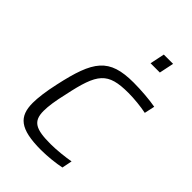

<svg xmlns="http://www.w3.org/2000/svg" viewBox="-214 -796 892 892"><g transform="rotate(45 232.0 -350.5)"><path d="M319 -709 304 -637H365L380 -709ZM229 8C273 8 324 2 357 -5L367 -55C334 -49 281 -43 241 -43C144 -43 109 -60 109 -129C109 -160 115 -201 128 -256C164 -428 193 -467 329 -467C366 -467 415 -462 448 -455L459 -506C422 -513 362 -518 312 -518C151 -518 109 -456 66 -259C53 -201 47 -152 47 -120C47 -31 89 8 229 8Z"/></g></svg>

Font: Saira UNSAM Light Italic
Style: Regular
Weight: 300
Italic angle: -12°
Designer: Hector Gatti with collaboration of the Omnibus-Type team
Foundry: Omnibus-Type
Version: Version 0.072;PS 000.072;hotconv 1.0.88;makeotf.lib2.5.64775